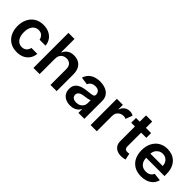

<svg xmlns="http://www.w3.org/2000/svg" viewBox="175 -1768 2820 2820"><g transform="rotate(45 1585.0 -358.0)"><path d="M304 10.7Q222.3 10.7 163.9 -25.2Q105.5 -61.1 74 -124.5Q42.6 -187.9 42.6 -270.6Q42.6 -353.7 74.6 -417.4Q106.5 -481.2 165 -516.9Q223.4 -552.6 303.3 -552.6Q369.7 -552.6 421 -528.2Q472.3 -503.9 502.8 -459.7Q533.4 -415.5 537.6 -356.5H414.8Q407.3 -396 379.4 -422.4Q351.6 -448.9 305 -448.9Q265.6 -448.9 235.8 -427.7Q206 -406.6 189.5 -367.2Q172.9 -327.8 172.9 -272.7Q172.9 -217 189.3 -177Q205.6 -137.1 235.3 -115.6Q264.9 -94.1 305 -94.1Q333.5 -94.1 356 -104.9Q378.6 -115.8 393.8 -136.4Q409.1 -157 414.8 -186.4H537.6Q533 -128.6 503.6 -84Q474.1 -39.4 423.3 -14.4Q372.5 10.7 304 10.7Z M772 -319.6V0H643.5V-727.3H769.2V-452.8H775.6Q794.7 -498.9 835 -525.7Q875.4 -552.6 937.9 -552.6Q994.7 -552.6 1036.9 -528.8Q1079.2 -505 1102.5 -459.2Q1125.7 -413.4 1125.7 -347.3V0H997.2V-327.4Q997.2 -382.5 968.9 -413.2Q940.7 -443.9 889.9 -443.9Q855.8 -443.9 829 -429.2Q802.2 -414.4 787.1 -386.7Q772 -359 772 -319.6Z M1413.4 11Q1361.5 11 1320.1 -7.6Q1278.8 -26.3 1254.8 -62.9Q1230.8 -99.4 1230.8 -153.1Q1230.8 -199.2 1247.9 -229.4Q1264.9 -259.6 1294.4 -277.7Q1323.9 -295.8 1361 -305.2Q1398.1 -314.6 1437.9 -318.9Q1485.8 -323.9 1515.6 -327.9Q1545.5 -332 1559.1 -340.7Q1572.8 -349.4 1572.8 -367.9V-370Q1572.8 -410.2 1549 -432.2Q1525.2 -454.2 1480.5 -454.2Q1433.2 -454.2 1405.7 -433.6Q1378.2 -413 1368.6 -384.9L1248.6 -402Q1262.8 -451.7 1295.5 -485.3Q1328.1 -518.8 1375.4 -535.7Q1422.6 -552.6 1479.8 -552.6Q1519.2 -552.6 1558.2 -543.3Q1597.3 -534.1 1629.6 -513Q1661.9 -491.8 1681.6 -455.6Q1701.3 -419.4 1701.3 -365.1V0H1577.8V-74.9H1573.5Q1561.8 -52.2 1540.7 -32.5Q1519.5 -12.8 1487.7 -0.9Q1456 11 1413.4 11ZM1446.7 -83.5Q1485.4 -83.5 1513.8 -98.9Q1542.3 -114.3 1557.7 -139.9Q1573.2 -165.5 1573.2 -195.7V-259.9Q1567.1 -255 1552.7 -250.7Q1538.4 -246.4 1520.6 -243.3Q1502.8 -240.1 1485.4 -237.6Q1468 -235.1 1455.3 -233.3Q1426.5 -229.4 1403.8 -220.5Q1381 -211.6 1367.9 -195.8Q1354.8 -180 1354.8 -155.2Q1354.8 -119.7 1380.7 -101.6Q1406.6 -83.5 1446.7 -83.5Z M1831 0V-545.5H1955.6V-454.5H1961.3Q1976.2 -501.8 2012.4 -527.5Q2048.7 -553.3 2095.9 -553.3Q2117.9 -553.3 2136.4 -547.9Q2154.8 -542.6 2169 -533.4L2129.3 -426.8Q2119 -431.8 2106.5 -435Q2094.1 -438.2 2078.5 -438.2Q2045.1 -438.2 2018.1 -423.3Q1991.1 -408.4 1975.3 -381.9Q1959.5 -355.5 1959.5 -320.7V0Z M2541.9 -545.5V-446H2228.3V-545.5ZM2305.8 -676.1H2434.3V-164.1Q2434.3 -138.1 2442.3 -124.5Q2450.3 -110.8 2463.4 -105.8Q2476.6 -100.9 2492.5 -100.9Q2504.6 -100.9 2514.7 -102.6Q2524.9 -104.4 2530.2 -105.8L2551.8 -5.3Q2541.5 -1.8 2522.5 2.5Q2503.6 6.7 2476.2 7.5Q2427.9 8.9 2389.2 -7.3Q2350.5 -23.4 2327.9 -57.5Q2305.4 -91.6 2305.8 -142.8Z M2885.3 10.7Q2803.3 10.7 2743.8 -23.6Q2684.3 -57.9 2652.3 -120.9Q2620.4 -183.9 2620.4 -269.5Q2620.4 -353.7 2652.5 -417.4Q2684.7 -481.2 2742.5 -516.9Q2800.4 -552.6 2878.6 -552.6Q2929 -552.6 2973.9 -536.4Q3018.8 -520.2 3053.4 -486.5Q3088.1 -452.8 3108 -400.7Q3127.8 -348.7 3127.8 -277V-237.6H2680.8V-324.2H3004.6Q3004.3 -361.2 2988.6 -390.1Q2973 -419 2945.1 -435.7Q2917.3 -452.4 2880.3 -452.4Q2840.9 -452.4 2811.1 -433.4Q2781.2 -414.4 2764.7 -383.7Q2748.2 -353 2747.9 -316.4V-240.8Q2747.9 -193.2 2765.3 -159.3Q2782.7 -125.4 2813.9 -107.4Q2845.2 -89.5 2887.1 -89.5Q2915.1 -89.5 2937.9 -97.5Q2960.6 -105.5 2977.3 -121.1Q2994 -136.7 3002.5 -159.8L3122.5 -146.3Q3111.2 -98.7 3079.4 -63.4Q3047.6 -28.1 2998.2 -8.7Q2948.9 10.7 2885.3 10.7Z"/></g></svg>

Font: InterMG SemiBold
Style: Regular
Weight: 600
Designer: Rasmus Andersson
Foundry: rsms
Version: Version 3.019;December 26, 2023;FontCreator 15.0.0.2955 64-b